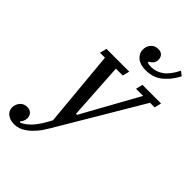

<svg xmlns="http://www.w3.org/2000/svg" viewBox="-370 -858 1181 1181"><g transform="rotate(45 220.5 -267.5)"><path d="M-11 212Q-49 212 -72 194Q-95 176 -95 147Q-95 120 -77.5 99.5Q-60 79 -31 79Q-7 79 6 92.5Q19 106 19 128Q19 141 13.5 153.5Q8 166 0 173L7 178Q40 164 71.5 129.5Q103 95 139 25L93 -473H50L61 -518H259L248 -473H188L211 -103H220L425 -473H363L374 -518H536L525 -473H485L163 70Q140 110 117 137Q94 164 72 180.5Q50 197 29 204.5Q8 212 -11 212ZM325 -595Q276 -595 249 -617.5Q222 -640 222 -674Q222 -703 240 -723Q258 -743 288 -743Q311 -743 323 -730Q335 -717 335 -697Q335 -677 323.5 -663.5Q312 -650 300 -646V-640Q305 -636 314 -634.5Q323 -633 334 -633Q375 -633 411.5 -658Q448 -683 480 -747L508 -726Q488 -689 466.5 -664Q445 -639 422.5 -623.5Q400 -608 375.5 -601.5Q351 -595 325 -595Z"/></g></svg>

Font: IBM Plex Serif Text
Style: Italic
Weight: 450
Italic angle: -14°
Designer: Mike Abbink, Paul van der Laan, Pieter van Rosmalen
Foundry: Bold Monday
Version: Version 3.001